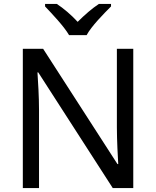

<svg xmlns="http://www.w3.org/2000/svg" viewBox="-20 -964 800 984"><path d="M334 -784H424C448 -829 511 -893 549 -931V-944H487C452 -921 414 -888 378 -852C345 -888 306 -921 271 -944H211V-931C247 -893 308 -829 334 -784ZM663 0V-714H579V-311C579 -246 584 -155 586 -123H582L201 -714H97V0H180V-399C180 -472 175 -546 172 -593H176L558 0Z"/></svg>

Font: Noto Sans Syriac Western
Style: Regular
Weight: 400
Designer: Patrick Giasson and the Monotype Design Team
Foundry: Monotype Imaging Inc.
Version: Version 3.000